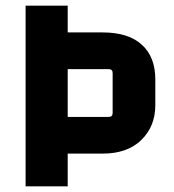

<svg xmlns="http://www.w3.org/2000/svg" viewBox="-20 -655 611 675"><path d="M218 0H70V-635H218V-541H341Q431 -541 478.5 -498Q526 -455 526 -376V-285Q526 -211 477 -163Q428 -115 341 -115H218ZM362 -412H218V-244H362Q376 -244 376 -258V-398Q376 -412 362 -412Z"/></svg>

Font: Gemunu Libre ExtraBold
Style: Regular
Weight: 800
Designer: Puspanada Ekanayake, Sola Matas, Pathum Egodawatta, Kosala Senevirathne
Foundry: mooniak
Version: Version 1.100